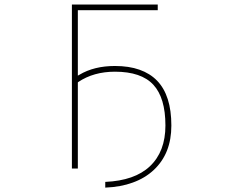

<svg xmlns="http://www.w3.org/2000/svg" viewBox="-20 -773 1040 854"><path d="M448.2 36.1Q579.1 30.3 646.5 -33.2Q715.8 -98.6 715.8 -214.8Q715.8 -337.9 662.1 -396Q608.4 -454.1 491.2 -454.1Q396.5 -454.1 328.1 -408.2L326.2 -406.2V-23.4H299.8V-752.9H681.6V-727.5H326.2V-436.5L333 -440.4Q398.4 -479.5 491.2 -479.5Q553.7 -479.5 600.6 -462.9Q647.5 -446.3 678.7 -414.1Q742.2 -348.6 742.2 -214.8Q742.2 -152.3 722.7 -103Q703.1 -53.7 664.1 -17.1Q625 19.5 570.3 39.1Q517.6 58.6 448.2 61.5Z"/></svg>

Font: Mgen+ 1m thin
Style: Regular
Weight: 100
Designer: [Source Han Sans]
Ryoko NISHIZUKA  (kana & ideographs); Paul D. Hunt (Latin, Greek & Cyrillic); Wenlong ZHANG  (bopomofo
Version: Version 1.059.20150602